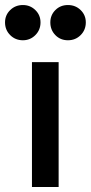

<svg xmlns="http://www.w3.org/2000/svg" viewBox="-70 -743 361 763"><path d="M57 0V-496H163V0ZM21 -583Q-9 -583 -29.5 -603.5Q-50 -624 -50 -654Q-50 -683 -29.5 -703Q-9 -723 21 -723Q50 -723 70.5 -703Q91 -683 91 -654Q91 -624 70.5 -603.5Q50 -583 21 -583ZM200 -583Q170 -583 150 -603.5Q130 -624 130 -654Q130 -683 150 -703Q170 -723 200 -723Q230 -723 250.5 -703Q271 -683 271 -654Q271 -624 250.5 -603.5Q230 -583 200 -583Z"/></svg>

Font: Rethink Sans Medium
Style: Regular
Weight: 500
Designer: The Rethink Sans project authors (Hans Thiessen). DM Sans designed by Colophon Foundry.
Foundry: Rethink Communications LLC
Version: Version 1.001